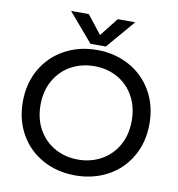

<svg xmlns="http://www.w3.org/2000/svg" viewBox="-97 -996 1020 1099"><g transform="rotate(10 413.0 -446.5)"><path d="M227 -908H330L414 -801L498 -908H600L458 -742H369ZM45 -349Q45 -456 93 -539Q141 -622 225 -668Q309 -714 413 -714Q517 -714 601 -668Q685 -622 733 -539Q781 -456 781 -349Q781 -242 733 -159Q685 -76 601 -30.5Q517 15 413 15Q309 15 225 -30.5Q141 -76 93 -159Q45 -242 45 -349ZM678 -349Q678 -430 643.5 -491.5Q609 -553 549 -586.5Q489 -620 415 -620Q340 -620 279.5 -587Q219 -554 183.5 -492Q148 -430 148 -349Q148 -267 183 -205.5Q218 -144 278.5 -110.5Q339 -77 413 -77Q487 -77 547.5 -110.5Q608 -144 643 -205.5Q678 -267 678 -349Z"/></g></svg>

Font: Prompt
Style: Regular
Weight: 400
Designer: Katatrad Team
Foundry: CadsonDemak
Version: Version 1.001